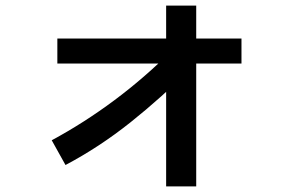

<svg xmlns="http://www.w3.org/2000/svg" viewBox="-20 -641 1040 683"><path d="M213 -54 164 -142Q279 -204 387 -284.5Q495 -365 593 -463L662 -401Q556 -295 445 -206.5Q334 -118 213 -54ZM571 22V-621H678V22ZM184 -415V-504H839V-415Z"/></svg>

Font: Murecho Thin Medium
Style: Regular
Weight: 500
Version: Version 1.010